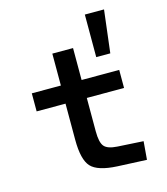

<svg xmlns="http://www.w3.org/2000/svg" viewBox="-117 -878 848 976"><g transform="rotate(-15 307.0 -390.5)"><path d="M209 -186V-376H57V-471H210V-639H319V-471H517V-376H321V-200Q321 -142 338.5 -121Q356 -100 407 -97L543 -89L535 7L381 0Q279 -5 244 -43Q209 -81 209 -186ZM495 -564H421V-788H522Z"/></g></svg>

Font: Intel One Mono Medium
Style: Regular
Weight: 500
Monospace: yes
Designer: Fred Shallcrass
Foundry: Frere-Jones Type LLC
Version: Version 1.400;hotconv 1.1.0;makeotfexe 2.6.0;FJTRelease1.4